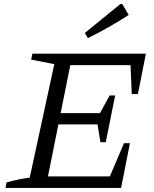

<svg xmlns="http://www.w3.org/2000/svg" viewBox="-20 -917 752 937"><path d="M7 0 12 -27Q42 -35 70.5 -41Q99 -47 125 -50L245 -604L132 -626L138 -655H692L653 -458H623L617 -599H323L276 -365H468L515 -451H542L496 -223H470L456 -310H265L214 -56H516L585 -218H614L571 0ZM409 -731 394 -756 567 -897H577L608 -844Q560 -813 511 -785Q462 -757 409 -731Z"/></svg>

Font: Piazzolla Thin
Style: Italic
Weight: 400
Italic angle: -11.3°
Version: Version 2.005